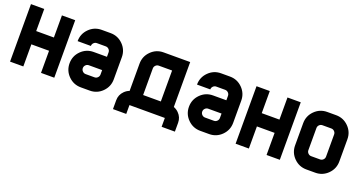

<svg xmlns="http://www.w3.org/2000/svg" viewBox="-40 -1265 3743 1992"><g transform="rotate(20 1831.0 -269.0)"><path d="M48.8 -634.8H195.3V-390.6H390.6V-634.8H537.1V0H390.6V-244.1H195.3V0H48.8Z M830.1 -146.5H927.7Q947.8 -146.5 962.2 -160.9Q976.6 -175.3 976.6 -195.3V-244.1H830.1Q810.1 -244.1 795.7 -229.7Q781.2 -215.3 781.2 -195.3Q781.2 -175.3 795.7 -160.9Q810.1 -146.5 830.1 -146.5ZM927.7 0H830.1Q749 0 691.9 -57.1Q634.8 -114.3 634.8 -195.3Q634.8 -276.4 691.9 -333.5Q749 -390.6 830.1 -390.6H976.6V-439.5Q976.6 -459.5 962.2 -473.9Q947.8 -488.3 927.7 -488.3H830.1Q810.1 -488.3 795.7 -473.9Q781.2 -459.5 781.2 -439.5H634.8Q634.8 -520.5 691.9 -577.6Q749 -634.8 830.1 -634.8H927.7Q1008.8 -634.8 1065.9 -577.6Q1123 -520.5 1123 -439.5V-195.3Q1123 -114.3 1065.9 -57.1Q1008.8 0 927.7 0Z M1513.7 -488.3Q1493.7 -488.3 1479.2 -473.9Q1464.8 -459.5 1464.8 -439.5V-146.5H1660.2V-488.3ZM1318.4 -439.5Q1318.4 -520.5 1375.5 -577.6Q1432.6 -634.8 1513.7 -634.8H1806.6V-138.7Q1836.9 -127.9 1861.3 -103.5Q1904.3 -60.5 1904.3 0V97.7H1757.8V0H1367.2V97.7H1220.7V0Q1220.7 -60.5 1263.7 -103.5Q1288.1 -127.9 1318.4 -138.7Z M2148.4 -146.5H2246.1Q2266.1 -146.5 2280.5 -160.9Q2294.9 -175.3 2294.9 -195.3V-244.1H2148.4Q2128.4 -244.1 2114 -229.7Q2099.6 -215.3 2099.6 -195.3Q2099.6 -175.3 2114 -160.9Q2128.4 -146.5 2148.4 -146.5ZM2246.1 0H2148.4Q2067.4 0 2010.3 -57.1Q1953.1 -114.3 1953.1 -195.3Q1953.1 -276.4 2010.3 -333.5Q2067.4 -390.6 2148.4 -390.6H2294.9V-439.5Q2294.9 -459.5 2280.5 -473.9Q2266.1 -488.3 2246.1 -488.3H2148.4Q2128.4 -488.3 2114 -473.9Q2099.6 -459.5 2099.6 -439.5H1953.1Q1953.1 -520.5 2010.3 -577.6Q2067.4 -634.8 2148.4 -634.8H2246.1Q2327.1 -634.8 2384.3 -577.6Q2441.4 -520.5 2441.4 -439.5V-195.3Q2441.4 -114.3 2384.3 -57.1Q2327.1 0 2246.1 0Z M2539.1 -634.8H2685.5V-390.6H2880.9V-634.8H3027.3V0H2880.9V-244.1H2685.5V0H2539.1Z M3418 -488.3H3320.3Q3300.3 -488.3 3285.9 -473.9Q3271.5 -459.5 3271.5 -439.5V-195.3Q3271.5 -175.3 3285.9 -160.9Q3300.3 -146.5 3320.3 -146.5H3418Q3438 -146.5 3452.4 -160.9Q3466.8 -175.3 3466.8 -195.3V-439.5Q3466.8 -459.5 3452.4 -473.9Q3438 -488.3 3418 -488.3ZM3320.3 -634.8H3418Q3499 -634.8 3556.2 -577.6Q3613.3 -520.5 3613.3 -439.5V-195.3Q3613.3 -114.3 3556.2 -57.1Q3499 0 3418 0H3320.3Q3239.3 0 3182.1 -57.1Q3125 -114.3 3125 -195.3V-439.5Q3125 -520.5 3182.1 -577.6Q3239.3 -634.8 3320.3 -634.8Z"/></g></svg>

Font: Audex
Style: Regular
Weight: 400
Designer: GGBotNet
Foundry: GGBotNet
Version: 1.00